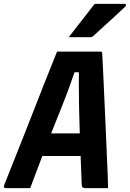

<svg xmlns="http://www.w3.org/2000/svg" viewBox="-33 -966 668 986"><path d="M150 -281H323Q338 -281 353 -281Q368 -281 382 -281L415 -292L419 -230L424 -165H137Q134 -165 132 -166.5Q130 -168 129.5 -171Q129 -174 129 -176ZM122 0Q90 0 58.5 0Q27 0 -4 0Q-7 0 -9.5 -1.5Q-12 -3 -13 -6.5Q-14 -10 -12 -14Q-3 -38 14 -80Q31 -122 52.5 -176.5Q74 -231 98 -291.5Q122 -352 146 -413.5Q170 -475 192 -531Q214 -587 232 -631Q250 -675 260 -701Q318 -701 373 -701Q428 -701 482 -701Q486 -701 488 -700Q490 -699 491 -696.5Q492 -694 492 -690Q495 -633 498 -569.5Q501 -506 504 -436.5Q507 -367 510.5 -292.5Q514 -218 517 -138Q519 -105 520 -70.5Q521 -36 522 0Q491 0 461.5 0Q432 0 405 0Q398 0 393.5 -2Q389 -4 387.5 -12Q386 -20 386 -35Q383 -113 380.5 -179.5Q378 -246 376 -304Q374 -362 373 -415Q372 -468 372 -518.5Q372 -569 372 -620L399 -595H323L358 -619Q342 -572 324.5 -523.5Q307 -475 285.5 -421Q264 -367 239 -304.5Q214 -242 185 -166.5Q156 -91 122 0ZM453 -946Q491 -946 512.5 -946Q534 -946 554.5 -946Q575 -946 607 -946Q613 -946 614 -941.5Q615 -937 610 -932Q588 -911 570.5 -895Q553 -879 536.5 -863.5Q520 -848 498.5 -829Q477 -810 446 -781Q444 -779 439.5 -777Q435 -775 429 -775Q407 -775 389 -775Q371 -775 354 -775Q337 -775 320 -775Q344 -806 365 -833Q386 -860 408 -888Q430 -916 453 -946Z"/></svg>

Font: RecMonoLinear Nerd Font Mono
Style: Bold Italic
Weight: 700
Italic angle: -10°
Monospace: yes
Version: Version 1.085; ttfautohint (v1.8.4.7-5d5b);Nerd Fonts 3.2.1